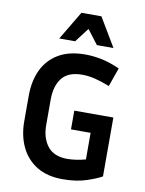

<svg xmlns="http://www.w3.org/2000/svg" viewBox="-99 -982 800 1060"><g transform="rotate(10 301.5 -451.5)"><path d="M544 -44Q519 -29 461.5 -9.5Q404 10 327 10Q240 10 181.5 -26Q123 -62 93 -125Q63 -188 63 -269V-412Q63 -495 93 -557.5Q123 -620 182.5 -655Q242 -690 332 -690Q376 -690 423 -680.5Q470 -671 526 -646L489 -541Q440 -560 404.5 -568.5Q369 -577 334 -577Q256 -577 221 -532.5Q186 -488 186 -412V-269Q186 -197 221.5 -151Q257 -105 333 -105Q356 -105 383 -109Q410 -113 435 -120V-269H325V-374H544ZM385 -752 324 -832 263 -752H174L270 -913H382L478 -752Z"/></g></svg>

Font: Inria Sans
Style: Bold
Weight: 700
Designer: Black Foundry Team
Foundry: Black Foundry
Version: Version 1.2; ttfautohint (v1.8.3)